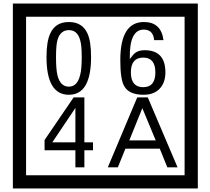

<svg xmlns="http://www.w3.org/2000/svg" viewBox="-20 -980 1195 1090"><path d="M1103 90H53V-960H1103ZM1028 15V-885H128V15ZM497 -656Q497 -442 371 -442Q244 -442 244 -656Q244 -744 265 -789Q294 -855 371 -855Q448 -855 477 -789Q497 -745 497 -656ZM444 -656Q444 -723 435 -752Q420 -809 371 -809Q322 -809 306 -752Q298 -723 298 -656Q298 -587 306 -553Q322 -488 371 -488Q419 -488 435 -554Q444 -587 444 -656ZM919 -569Q919 -511 886.5 -476.5Q854 -442 795 -442Q711 -442 684 -493Q663 -531 663 -639Q663 -855 797 -855Q895 -855 908 -752H855Q850 -812 796 -812Q713 -812 717 -645Q738 -673 748 -680Q768 -695 801 -695Q919 -695 919 -569ZM862 -569Q862 -653 793 -653Q723 -653 723 -569Q723 -485 793 -485Q862 -485 862 -569ZM508 -127H459V-30H408V-127H233V-185L398 -427H459V-172H508ZM408 -172V-367L277 -172ZM988 -30H930L887 -136H692L649 -30H592L759 -427H819ZM864 -183 788 -366 714 -183Z"/></svg>

Font: Unicode BMP Fallback SIL
Style: Regular
Weight: 400
Foundry: NRSI, SIL International
Version: Version 5.1 Based on Unicode 5.1